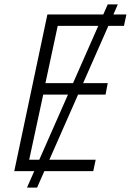

<svg xmlns="http://www.w3.org/2000/svg" viewBox="-20 -780 596 875"><path d="M103 75 471 -760H517L149 75ZM45 0 196 -714H556L545 -662H243L187 -401H471L461 -349H177L113 -52H416L405 0Z"/></svg>

Font: Noto Sans UI Light
Style: Italic
Weight: 300
Italic angle: -12°
Designer: Monotype Design Team
Foundry: Monotype Imaging Inc.
Version: Version 1.901